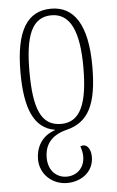

<svg xmlns="http://www.w3.org/2000/svg" viewBox="-56 -584 532 873"><g transform="rotate(-5 210.5 -148.0)"><path d="M211 -546C103 -546 47 -462 47 -269C47 -106 85 -12 180 4V6C116 27 92 81 92 131C92 200 148 250 215 250C279 250 337 210 337 141C337 108 322 86 303 86C298 86 292 88 289 89C294 105 298 118 298 136C298 188 262 221 215 221C172 221 132 189 132 128C132 70 161 27 233 9C334 -16 375 -94 375 -269C375 -459 315 -546 211 -546ZM210 -516C296 -516 334 -431 334 -269C334 -102 299 -20 211 -20C119 -20 88 -102 88 -269C88 -430 119 -516 210 -516Z"/></g></svg>

Font: Noto Serif Georgian ExtraCondensed ExtraLight
Style: Regular
Weight: 200
Width: 2
Designer: Monotype Design Team, Akaki Razmadze
Foundry: Google LLC
Version: Version 2.003